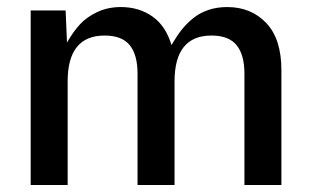

<svg xmlns="http://www.w3.org/2000/svg" viewBox="-20 -530 890 550"><path d="M67.9 0V-500H168L171.9 -408.2Q189.9 -439.5 209.2 -460.4Q228.5 -481.4 258.8 -495.6Q289.1 -509.8 326.2 -509.8Q378.4 -509.8 416.7 -482.7Q455.1 -455.6 471.2 -400.9Q485.4 -425.3 499.5 -443.6Q513.7 -461.9 533 -477.5Q552.2 -493.2 576.9 -501.5Q601.6 -509.8 630.9 -509.8Q699.2 -509.8 742.7 -464.1Q786.1 -418.5 786.1 -329.1V0H680.2V-318.8Q680.2 -373 657.7 -400.6Q635.3 -428.2 585.9 -428.2Q480 -428.2 480 -296.9V0H374V-318.8Q374 -373 351.6 -400.6Q329.1 -428.2 279.8 -428.2Q173.8 -428.2 173.8 -296.9V0Z"/></svg>

Font: TASA Orbiter Text Medium
Style: Regular
Weight: 500
Designer: Weizhong Zhang
Version: Version 1.000;Glyphs 3.1.2 (3151)